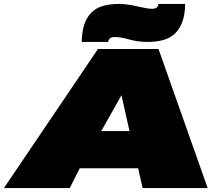

<svg xmlns="http://www.w3.org/2000/svg" viewBox="-62 -960 1126 980"><path d="M-42 0 438 -710H747L998 0H666L643 -101H345L294 0ZM455 -291H599L558 -474ZM355 -746Q355 -760 356.5 -772.5Q358 -785 359 -796Q370 -867 413 -903.5Q456 -940 546 -940Q576 -940 607.5 -934Q639 -928 667 -921.5Q695 -915 714 -915Q741 -915 746 -935L747 -940H883Q883 -927 882 -914Q881 -901 879 -890Q868 -820 824.5 -783Q781 -746 691 -746Q642 -746 598 -758.5Q554 -771 524 -771Q496 -771 491 -751L490 -746Z"/></svg>

Font: Georama ExtraExtended Black
Style: Italic
Weight: 900
Width: 8
Italic angle: -9°
Designer: Jean-Baptiste Levee
Foundry: Production Type
Version: Version 1.000